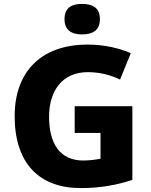

<svg xmlns="http://www.w3.org/2000/svg" viewBox="-20 -952 771 982"><path d="M400 -932C350 -932 310 -915 310 -854C310 -794 350 -776 400 -776C450 -776 491 -794 491 -854C491 -915 450 -932 400 -932ZM362 -409V-272H494V-140C472 -136 439 -131 406 -131C286 -131 231 -218 231 -355C231 -487 298 -583 429 -583C491 -583 547 -568 594 -545L649 -680C590 -706 511 -724 429 -724C187 -724 55 -582 55 -358C55 -114 183 10 393 10C496 10 582 -7 657 -32V-409Z"/></svg>

Font: Noto Sans Arabic ExtBd
Style: Regular
Weight: 800
Designer: Monotype Design Team, Nadine Chahine, Nizar Qandah and Khaled Hosny
Foundry: Monotype Imaging Inc.
Version: Version 2.012